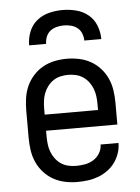

<svg xmlns="http://www.w3.org/2000/svg" viewBox="-53 -782 607 832"><g transform="rotate(-5 250.0 -366.0)"><path d="M250 8Q223 8 196.5 2.5Q170 -3 146.5 -16Q123 -29 104.5 -49.5Q86 -70 75 -94.5Q64 -119 60 -146Q56 -173 56 -200V-320Q56 -347 60 -374Q64 -401 75 -425.5Q86 -450 104.5 -470.5Q123 -491 146.5 -504Q170 -517 196.5 -522.5Q223 -528 250 -528Q277 -528 303.5 -522.5Q330 -517 353.5 -504Q377 -491 395.5 -470.5Q414 -450 425 -425.5Q436 -401 440 -374Q444 -347 444 -320V-225H134V-200Q134 -183 136 -166Q138 -149 144 -133Q150 -117 160.5 -103Q171 -89 185 -79.5Q199 -70 216 -66Q233 -62 250 -62Q270 -62 289.5 -65.5Q309 -69 326 -79.5Q343 -90 353.5 -107.5Q364 -125 364 -145H442Q442 -122 434.5 -100Q427 -78 413.5 -59.5Q400 -41 381 -27.5Q362 -14 340.5 -6Q319 2 296 5Q273 8 250 8ZM366 -295V-320Q366 -337 364 -354Q362 -371 356 -387Q350 -403 339.5 -417Q329 -431 315 -440.5Q301 -450 284 -454Q267 -458 250 -458Q233 -458 216 -454Q199 -450 185 -440.5Q171 -431 160.5 -417Q150 -403 144 -387Q138 -371 136 -354Q134 -337 134 -320V-295ZM93 -600Q93 -630 104 -658.5Q115 -687 138 -706Q161 -725 190.5 -732.5Q220 -740 250 -740Q280 -740 309.5 -732.5Q339 -725 362 -706Q385 -687 396 -658.5Q407 -630 407 -600H333Q333 -616 327 -631Q321 -646 309 -655.5Q297 -665 281.5 -669Q266 -673 250 -673Q234 -673 218.5 -669Q203 -665 191 -655.5Q179 -646 173 -631Q167 -616 167 -600Z"/></g></svg>

Font: Iosevka MaddieWtf
Style: Regular
Weight: 400
Monospace: yes
Designer: Belleve Invis
Foundry: Belleve Invis
Version: Version 31.3.0; ttfautohint (v1.8.3)